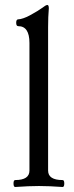

<svg xmlns="http://www.w3.org/2000/svg" viewBox="-20 -746 296 770"><path d="M237.8 -10.3Q237.8 3.9 231 3.9Q176.3 0 136.2 0Q96.2 0 41 3.9Q34.2 3.9 34.2 -10.3Q34.2 -23.9 41 -23.9Q98.1 -23.9 98.1 -62V-573.7Q98.1 -641.1 53.2 -641.1Q44.9 -641.1 44.9 -654.8Q44.9 -668.5 53.2 -668.5Q61 -668.5 74.5 -673.1Q87.9 -677.7 101.1 -685.1Q134.8 -703.6 148.4 -713.9Q164.1 -726.1 169.9 -726.1Q175.8 -726.1 175.8 -712.4Q172.9 -679.2 172.9 -637.2V-62Q172.9 -23.9 231 -23.9Q237.8 -23.9 237.8 -10.3Z"/></svg>

Font: JuniusX
Style: Regular
Weight: 400
Designer: Peter S. Baker
Foundry: Briery Creek Software
Version: Version 1.004